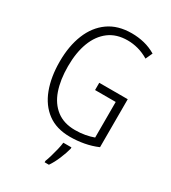

<svg xmlns="http://www.w3.org/2000/svg" viewBox="-224 -836 1038 1168"><g transform="rotate(30 295.0 -251.5)"><path d="M328 -364H528V-27Q484 -8 435.5 1Q387 10 337 10Q242 10 179.5 -36.5Q117 -83 86 -165.5Q55 -248 55 -356Q55 -465 88.5 -548Q122 -631 187.5 -677.5Q253 -724 350 -724Q396 -724 438.5 -713.5Q481 -703 520 -680L498 -632Q461 -654 424 -664Q387 -674 350 -674Q272 -674 219.5 -634.5Q167 -595 140 -524Q113 -453 113 -356Q113 -261 137.5 -190.5Q162 -120 213.5 -80.5Q265 -41 343 -41Q381 -41 413.5 -47Q446 -53 473 -63V-313H328ZM378 70Q369 105 351.5 147Q334 189 312 221H282V211Q289 194 297 166.5Q305 139 312 110Q319 81 321 61H378Z"/></g></svg>

Font: Noto Sans Ethiopic Condensed Light
Style: Regular
Weight: 300
Width: 3
Designer: Monotype Design Team
Foundry: Monotype Imaging Inc.
Version: Version 2.102; ttfautohint (v1.8.4.7-5d5b)